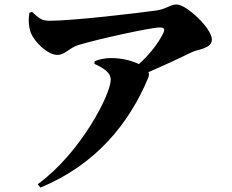

<svg xmlns="http://www.w3.org/2000/svg" viewBox="-20 -781 1040 860"><path d="M403 -495C444 -476 476 -456 476 -424C476 -358 340 -94 149 44L161 59C410 -43 560 -230 644 -433C648 -443 648 -451 645 -458C724 -492 796 -526 841 -548C866 -560 929 -563 929 -604C929 -654 815 -761 771 -761C743 -761 724 -740 680 -734C602 -723 309 -688 203 -688C170 -688 156 -696 124 -728L112 -724C106 -693 109 -661 116 -640C132 -593 194 -535 237 -535C271 -535 291 -567 330 -579C422 -607 657 -658 695 -658C714 -658 721 -653 711 -632C691 -591 653 -539 602 -494C575 -507 531 -521 477 -521C449 -521 424 -515 404 -507Z"/></svg>

Font: Noto Serif SC Black
Style: Regular
Weight: 900
Designer: Ryoko NISHIZUKA 西塚涼子 (kana & ideographs); Frank Grießhammer (Latin, Greek & Cyrillic); Wenlong ZHANG 张文龙 (bopomofo); San
Foundry: Adobe
Version: Version 2.001;hotconv 1.1.0;makeotfexe 2.6.0